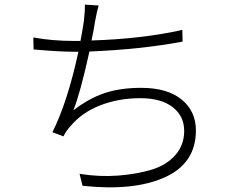

<svg xmlns="http://www.w3.org/2000/svg" viewBox="-20 -792 1040 835"><path d="M773 -662 774 -611Q592 -577 369 -568Q329 -387 299 -312Q366 -364 434.5 -387Q503 -410 594 -410Q708 -410 770 -359Q832 -308 832 -225Q832 -82 697 -21Q562 40 339 16L326 -36Q413 -22 495 -28.5Q577 -35 640.5 -54.5Q704 -74 742.5 -117.5Q781 -161 781 -223Q781 -287 731 -326Q681 -365 590 -365Q497 -365 417.5 -334.5Q338 -304 288 -245Q268 -224 256 -199L208 -217Q274 -349 321 -567H301Q236 -567 126 -577L125 -629Q208 -614 300 -614H330Q340 -666 345 -702Q350 -746 349 -772L409 -768Q403 -750 393 -697Q388 -662 378 -616Q600 -623 773 -662Z"/></svg>

Font: Noto Sans Korean Light
Style: Regular
Weight: 300
Designer: Ryoko NISHIZUKA  (kana & ideographs); Paul D. Hunt (Latin, Greek & Cyrillic); Wenlong ZHANG  (bopomofo); Sandoll Communi
Foundry: Adobe Systems Incorporated
Version: Version 1.000;PS 1;hotconv 1.0.78;makeotf.lib2.5.61930